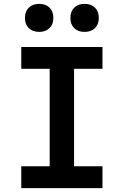

<svg xmlns="http://www.w3.org/2000/svg" viewBox="-20 -973 640 993"><path d="M90 0V-113H237V-617H90V-730H510V-617H363V-113H510V0ZM417 -808Q384 -808 364 -827.5Q344 -847 344 -880Q344 -914 364 -933.5Q384 -953 417 -953Q451 -953 471 -933.5Q491 -914 491 -880Q491 -847 471 -827.5Q451 -808 417 -808ZM183 -808Q149 -808 129 -827.5Q109 -847 109 -880Q109 -914 129 -933.5Q149 -953 183 -953Q216 -953 236 -933.5Q256 -914 256 -880Q256 -847 236 -827.5Q216 -808 183 -808Z"/></svg>

Font: NKDuy Mono
Style: Bold
Weight: 700
Monospace: yes
Designer: NKDuy
Foundry: NKDuy
Version: Version 2.251; ttfautohint (v1.8.4.7-5d5b)